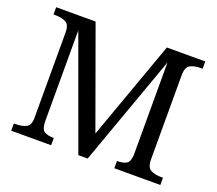

<svg xmlns="http://www.w3.org/2000/svg" viewBox="-119 -879 1177 1043"><g transform="rotate(20 469.0 -357.0)"><path d="M38 0V-42H51Q84 -42 108.5 -53.5Q133 -65 133 -109V-604Q133 -648 108.5 -660Q84 -672 51 -672H38V-714H266L473 -142L678 -714H900V-672H887Q853 -672 829 -659.5Q805 -647 805 -600V-114Q805 -67 829 -54.5Q853 -42 887 -42H900V0H634V-42H637Q669 -42 688 -53Q707 -64 709 -105V-639L480 0H426L194 -637V-114Q194 -67 213 -54.5Q232 -42 266 -42H269V0Z"/></g></svg>

Font: Noto Serif Old Uyghur
Style: Regular
Weight: 400
Designer: Lewis McGuffie
Foundry: Google LLC
Version: Version 1.003; ttfautohint (v1.8.4.7-5d5b)